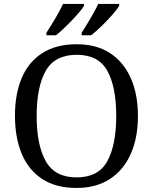

<svg xmlns="http://www.w3.org/2000/svg" viewBox="-20 -929 765 959"><path d="M362.3 9.8Q258.8 9.8 190.4 -35.2Q122.1 -80.1 88.4 -161.1Q54.7 -242.2 54.7 -350.6Q54.7 -459 88.4 -539.1Q122.1 -619.1 190.9 -663.6Q259.8 -708 363.3 -708Q461.9 -708 529.8 -663.6Q597.7 -619.1 633.3 -538.6Q668.9 -458 668.9 -349.6Q668.9 -241.2 633.3 -160.6Q597.7 -80.1 529.3 -35.2Q460.9 9.8 362.3 9.8ZM362.3 -43Q471.7 -43 516.1 -124Q560.5 -205.1 560.5 -349.6Q560.5 -495.1 516.1 -575.2Q471.7 -655.3 363.3 -655.3Q253.9 -655.3 208.5 -575.2Q163.1 -495.1 163.1 -349.6Q163.1 -205.1 208.5 -124Q253.9 -43 362.3 -43ZM387.7 -765.6Q408.2 -796.9 431.6 -836.4Q455.1 -876 470.7 -909.2H575.2V-899.4Q565.4 -882.8 540.5 -854.5Q515.6 -826.2 486.8 -798.3Q458 -770.5 435.5 -752.9H387.7ZM211.9 -765.6Q232.4 -796.9 255.9 -836.4Q279.3 -876 294.9 -909.2H399.4V-899.4Q389.6 -882.8 364.3 -854.5Q338.9 -826.2 310.5 -798.3Q282.2 -770.5 259.8 -752.9H211.9Z"/></svg>

Font: Noto Serif Todhri
Style: Regular
Weight: 400
Designer: Mikhail Merkuryev
Version: Version 1.000; ttfautohint (v1.8.4.7-5d5b)